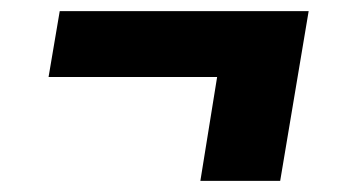

<svg xmlns="http://www.w3.org/2000/svg" viewBox="-20 -419 640 344"><path d="M339 -95 369 -281H67L87 -399H533L482 -95Z"/></svg>

Font: Iosevka Curly HvExObl
Style: Regular
Weight: 900
Width: 7
Italic angle: -9°
Monospace: yes
Designer: Belleve Invis
Foundry: Belleve Invis
Version: Version 11.1.0; ttfautohint (v1.8.3)